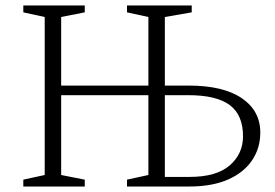

<svg xmlns="http://www.w3.org/2000/svg" viewBox="-20 -680 1004 700"><path d="M65 0V-25L143 -42V-618L65 -635V-660H289V-635L203 -618V-368H521V-618L443 -635V-660H679V-635L581 -618V-368H668Q794 -368 861.5 -322Q929 -276 929 -197Q929 -140 899 -95.5Q869 -51 811.5 -25.5Q754 0 669 0H443V-25L521 -42V-333H203V-42L289 -25V0ZM667 -333H581V-35H671Q769 -35 817.5 -77Q866 -119 866 -183Q866 -261 817.5 -297Q769 -333 667 -333Z"/></svg>

Font: Spectral SC ExtraLight
Style: Regular
Weight: 275
Designer: Jean-Baptiste Levee
Foundry: Production Type
Version: Version 2.001